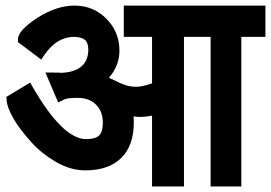

<svg xmlns="http://www.w3.org/2000/svg" viewBox="-20 -653 978 693"><path d="M298.8 -471.2Q298.8 -498 287.6 -508.3Q276.4 -518.6 248 -520Q185.5 -520 141.1 -456.1L128.9 -438L44.9 -501V-511.2Q44.9 -543 113.8 -587.9Q183.1 -632.8 249 -632.8Q316.9 -632.8 364 -585.4Q411.1 -538.1 411.1 -470.2Q411.1 -416 373 -372.1Q382.3 -368.7 401.1 -359.1Q419.9 -349.6 436 -344.7Q452.1 -339.8 472.2 -339.8Q493.2 -339.8 528.8 -352.1V-520H426.8V-632.8H938V-520H851.1V20H740.2V-520H644V20H528.8V-235.8Q506.8 -231 483.9 -231Q477.5 -231 461.9 -232.9Q462.9 -228 462.9 -210.9Q462.9 -127.4 417.5 -82.8Q372.1 -38.1 288.1 -38.1Q233.9 -38.1 181.4 -68.8Q128.9 -99.6 92.8 -140.1Q50.3 -187.5 29.8 -223.1Q5.4 -265.1 3.9 -291L2.9 -303.2L88.9 -355L99.1 -336.9Q207 -150.9 291 -150.9Q324.7 -150.9 337.9 -164.1Q351.1 -177.2 351.1 -210.9Q351.1 -251.5 326.2 -275.6Q301.3 -299.8 259.8 -299.8Q220.7 -299.8 210 -293L189.9 -283.2L144 -391.1H173.8Q195.3 -391.1 200.2 -390.1Q295.9 -393.6 298.8 -471.2Z"/></svg>

Font: Miedinger*
Style: Bold
Weight: 700
Version: Version 001.000